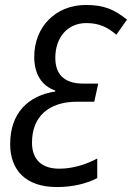

<svg xmlns="http://www.w3.org/2000/svg" viewBox="-20 -744 532 774"><path d="M209 10C270 10 325 -2 372 -26V-105C325 -80 272 -64 219 -64C148 -64 109 -101 109 -169C109 -273 175 -334 291 -334H360L376 -407H316C238 -407 203 -445 203 -511C203 -593 252 -651 328 -651C380 -651 414 -634 449 -604L492 -665C441 -705 401 -724 326 -724C204 -724 118 -635 118 -515C118 -443 150 -397 203 -379L202 -375C93 -358 21 -288 21 -163C21 -61 81 10 209 10Z"/></svg>

Font: Noto Sans Display SemiCondensed
Style: Italic
Weight: 400
Width: 4
Italic angle: -12°
Designer: Monotype Design Team
Foundry: Monotype Imaging Inc.
Version: Version 1.900